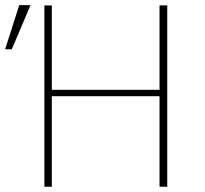

<svg xmlns="http://www.w3.org/2000/svg" viewBox="-42 -711 779 731"><path d="M127 0V-690.4H155.3V-369.1H565.4V-690.4H594.7V0H565.4V-344.7H155.3V0ZM-22.5 -523.4 31.2 -691.4H74.2L2.9 -523.4Z"/></svg>

Font: Gothic A1 Thin
Style: Regular
Weight: 250
Designer: HanYang I&C Co.,Ltd.
Foundry: HanYang I&C Co.,Ltd.
Version: Version 2.50